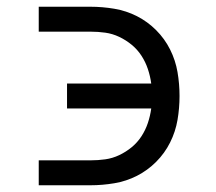

<svg xmlns="http://www.w3.org/2000/svg" viewBox="-20 -550 640 570"><path d="M95 0V-74H249Q271 -74 292.5 -77Q314 -80 334 -89.5Q354 -99 371 -113Q388 -127 400 -145.5Q412 -164 419 -185Q426 -206 429 -228H179V-302H429Q426 -324 419 -345Q412 -366 400 -384.5Q388 -403 371 -417Q354 -431 334 -440.5Q314 -450 292.5 -453Q271 -456 249 -456H95V-530H249Q284 -530 319.5 -524Q355 -518 386.5 -502Q418 -486 443.5 -460.5Q469 -435 485 -403Q501 -371 507 -336Q513 -301 513 -265Q513 -229 507 -194Q501 -159 485 -127Q469 -95 443.5 -69.5Q418 -44 386.5 -28Q355 -12 319.5 -6Q284 0 249 0Z"/></svg>

Font: Iosevka Curly Slab Extended
Style: Regular
Weight: 400
Width: 7
Monospace: yes
Designer: Belleve Invis
Foundry: Belleve Invis
Version: Version 11.1.0; ttfautohint (v1.8.3)